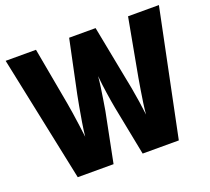

<svg xmlns="http://www.w3.org/2000/svg" viewBox="-121 -868 1121 1023"><g transform="rotate(-20 439.5 -357.0)"><path d="M874 -714 727 0H522L467 -280Q460 -317 452 -370.5Q444 -424 440 -469Q438 -443 433 -408Q428 -373 422.5 -339Q417 -305 413 -281L357 0H154L5 -714H177L236 -389Q240 -367 245.5 -331.5Q251 -296 256 -258Q261 -220 265 -189Q269 -227 276 -269.5Q283 -312 290 -350.5Q297 -389 302 -414L365 -714H515L573 -414Q579 -387 586 -347.5Q593 -308 599.5 -266Q606 -224 610 -189Q612 -216 617 -251Q622 -286 628 -322.5Q634 -359 639 -388L699 -714Z"/></g></svg>

Font: Noto Sans Gurmukhi UI Condensed Black
Style: Regular
Weight: 900
Width: 3
Designer: Jelle Bosma - Monotype Design Team
Foundry: Monotype Imaging Inc.
Version: Version 2.004; ttfautohint (v1.8.4.7-5d5b)